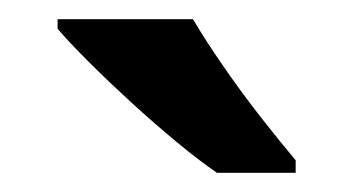

<svg xmlns="http://www.w3.org/2000/svg" viewBox="-20 -786 368 200"><path d="M181 -766Q194 -744 213 -716.5Q232 -689 252 -663.5Q272 -638 288 -619V-606H206Q187 -619 163.5 -638.5Q140 -658 116 -680Q92 -702 72 -722Q52 -742 40 -756V-766Z"/></svg>

Font: Noto Sans New Tai Lue SemiBold
Style: Regular
Weight: 600
Version: Version 2.003